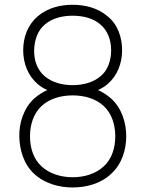

<svg xmlns="http://www.w3.org/2000/svg" viewBox="-20 -786 622 821"><path d="M79.2 -570.8C79.2 -514.6 100 -461.5 141.7 -426C154.2 -415.6 167.7 -407.3 182.3 -401C162.5 -391.7 143.8 -380.2 127.1 -365.6C81.2 -324 61.5 -260.4 62.5 -203.1C63.5 -145.8 81.2 -83.3 127.1 -41.7C172.9 0 234.4 15.6 290.6 15.6C347.9 15.6 409.4 0 454.2 -41.7C501 -83.3 519.8 -145.8 519.8 -203.1C519.8 -260.4 501 -324 454.2 -365.6C437.5 -380.2 418.8 -391.7 399 -401C413.5 -407.3 427.1 -415.6 439.6 -426C481.3 -461.5 502.1 -514.6 502.1 -570.8C502.1 -625 484.4 -681.2 439.6 -716.7C396.9 -753.1 341.7 -765.6 290.6 -765.6C239.6 -765.6 184.4 -753.1 141.7 -716.7C99 -680.2 79.2 -628.1 79.2 -570.8ZM290.6 -718.8C334.4 -718.8 379.2 -708.3 409.4 -681.2C440.6 -655.2 455.2 -614.6 455.2 -570.8C455.2 -528.1 441.7 -486.5 410.4 -460.4C379.2 -433.3 334.4 -421.9 290.6 -421.9C246.9 -421.9 202.1 -433.3 170.8 -460.4C139.6 -486.5 125 -528.1 126 -570.8C127.1 -614.6 140.6 -655.2 171.9 -681.2C203.1 -708.3 246.9 -718.8 290.6 -718.8ZM290.6 -378.1C340.6 -378.1 389.6 -364.6 424 -332.3C458.3 -300 472.9 -252.1 472.9 -203.1C472.9 -154.2 458.3 -106.3 424 -75C389.6 -42.7 340.6 -28.1 290.6 -28.1C241.7 -28.1 191.7 -42.7 157.3 -75C122.9 -106.3 108.3 -154.2 108.3 -203.1C108.3 -252.1 122.9 -300 157.3 -332.3C191.7 -364.6 241.7 -378.1 290.6 -378.1Z"/></svg>

Font: Manrope Thin
Style: Regular
Weight: 100
Width: 4
Designer: Michael Sharanda
Foundry: Michael Sharanda
Version: Version 2.000;PS 002.000;hotconv 1.0.88;makeotf.lib2.5.64775